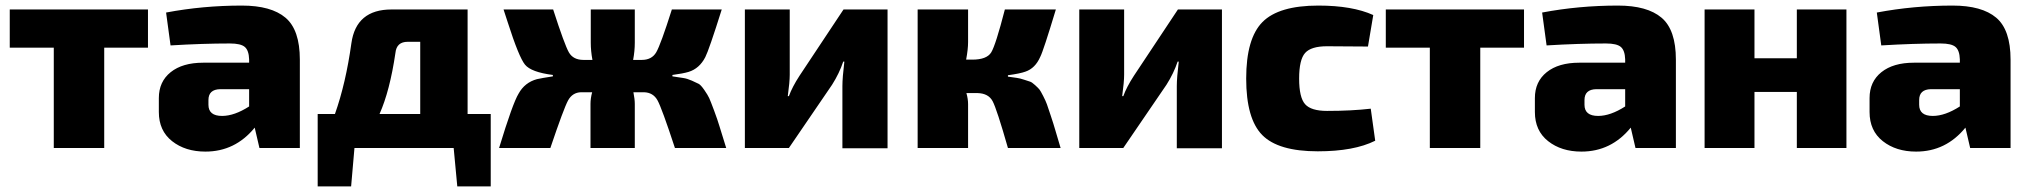

<svg xmlns="http://www.w3.org/2000/svg" viewBox="-20 -531 7284 689"><path d="M511 -360H354V0H173V-360H15V-497H511Z M592 -368 576 -486Q708 -511 848 -511Q953 -511 1004.5 -467.5Q1056 -424 1056 -317V0H911L894 -73Q824 13 717 13Q645 13 597.5 -24.5Q550 -62 550 -129V-179Q550 -238 592.5 -272Q635 -306 709 -306H874V-318Q873 -350 858.5 -362.5Q844 -375 805 -375Q708 -375 592 -368ZM728 -172V-155Q728 -115 777 -115Q821 -115 874 -149V-211H770Q728 -210 728 -172Z M1741 -122V138H1621L1608 0H1252L1240 138H1120V-122H1182Q1221 -232 1241 -376Q1258 -497 1385 -497H1658V-122ZM1488 -122V-381H1443Q1403 -381 1399 -341Q1379 -205 1342 -122Z M2393 -262V-257Q2419 -253 2432.5 -251Q2446 -249 2463 -241.5Q2480 -234 2487.5 -230Q2495 -226 2507.5 -208Q2520 -190 2525 -179Q2530 -168 2542.5 -134.5Q2555 -101 2562 -77.5Q2569 -54 2586 0H2402Q2355 -143 2339.5 -171Q2324 -199 2291 -200H2284H2253Q2258 -175 2258 -158V0H2099V-158Q2099 -178 2105 -200H2065Q2034 -199 2018.5 -170.5Q2003 -142 1955 0H1771Q1820 -161 1841 -195Q1863 -235 1907 -247Q1925 -251 1964 -257V-262Q1886 -272 1864 -299Q1842 -326 1802 -451Q1792 -480 1787 -497H1965Q2006 -370 2021.5 -343Q2037 -316 2074 -316H2106Q2100 -348 2100 -378V-497H2258V-378Q2258 -348 2252 -316H2283Q2319 -316 2335 -343.5Q2351 -371 2391 -497H2570Q2524 -351 2511 -326Q2490 -285 2451 -273Q2431 -267 2393 -262Z M3165 1H3003V-222Q3003 -252 3010 -310H3006Q2992 -268 2966 -227L2811 0H2653V-497H2814V-263Q2814 -237 2807 -186H2811Q2823 -219 2849 -259L3007 -497H3165Z M3597 -261V-256Q3618 -253 3629 -251.5Q3640 -250 3655 -245Q3670 -240 3676.5 -238Q3683 -236 3694.5 -225.5Q3706 -215 3710 -210Q3714 -205 3723.5 -186.5Q3733 -168 3737 -156.5Q3741 -145 3751 -115Q3761 -85 3767 -64Q3773 -43 3786 0H3597Q3557 -140 3542 -168Q3527 -196 3488 -197H3448Q3454 -176 3454 -157V0H3273V-497H3454V-380Q3454 -354 3447 -317H3469Q3521 -317 3537 -343Q3553 -369 3586 -497H3769Q3724 -348 3713 -327Q3695 -286 3660 -274Q3641 -267 3597 -261Z M4365 1H4203V-222Q4203 -252 4210 -310H4206Q4192 -268 4166 -227L4011 0H3853V-497H4014V-263Q4014 -237 4007 -186H4011Q4023 -219 4049 -259L4207 -497H4365Z M4899 -141 4915 -26Q4839 12 4709 12Q4567 12 4509.5 -46.5Q4452 -105 4452 -249Q4452 -393 4510.5 -452Q4569 -511 4711 -511Q4833 -511 4908 -477L4889 -364L4742 -365Q4685 -365 4663.5 -341Q4642 -317 4642 -249Q4642 -181 4663.5 -157Q4685 -133 4742 -133Q4830 -133 4899 -141Z M5449 -360H5292V0H5111V-360H4953V-497H5449Z M5530 -368 5514 -486Q5646 -511 5786 -511Q5891 -511 5942.5 -467.5Q5994 -424 5994 -317V0H5849L5832 -73Q5762 13 5655 13Q5583 13 5535.5 -24.5Q5488 -62 5488 -129V-179Q5488 -238 5530.5 -272Q5573 -306 5647 -306H5812V-318Q5811 -350 5796.5 -362.5Q5782 -375 5743 -375Q5646 -375 5530 -368ZM5666 -172V-155Q5666 -115 5715 -115Q5759 -115 5812 -149V-211H5708Q5666 -210 5666 -172Z M6606 -497V0H6428V-201H6276V0H6097V-497H6276V-322H6428V-497Z M6731 -368 6715 -486Q6847 -511 6987 -511Q7092 -511 7143.5 -467.5Q7195 -424 7195 -317V0H7050L7033 -73Q6963 13 6856 13Q6784 13 6736.5 -24.5Q6689 -62 6689 -129V-179Q6689 -238 6731.5 -272Q6774 -306 6848 -306H7013V-318Q7012 -350 6997.5 -362.5Q6983 -375 6944 -375Q6847 -375 6731 -368ZM6867 -172V-155Q6867 -115 6916 -115Q6960 -115 7013 -149V-211H6909Q6867 -210 6867 -172Z"/></svg>

Font: Ezarion Extra Bold
Style: Regular
Weight: 800
Designer: Natanael Gama
Version: Version 1.001;PS 001.001;hotconv 1.0.70;makeotf.lib2.5.58329